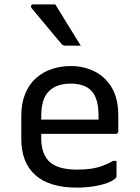

<svg xmlns="http://www.w3.org/2000/svg" viewBox="-20 -844 640 875"><path d="M303 -543Q362 -543 411 -518.5Q460 -494 489.5 -444.5Q519 -395 519 -318V-245Q519 -242 517.5 -239.5Q516 -237 514 -235.5Q512 -234 508 -234H249Q232 -234 215 -234Q198 -234 182 -234H152L139 -299H429Q429 -304 429 -309Q429 -314 429 -319Q429 -358 420.5 -386.5Q412 -415 394 -433Q378 -448 355 -455.5Q332 -463 303 -463Q238 -463 203 -428.5Q168 -394 168 -316V-211Q168 -189 172 -170.5Q176 -152 183.5 -137Q191 -122 202 -110Q222 -90 254.5 -80.5Q287 -71 330 -71Q366 -71 394 -75Q422 -79 446.5 -88Q471 -97 496 -111H511Q511 -93 511 -75Q511 -57 511 -40Q511 -38 510 -36Q509 -34 507 -32Q495 -20 468 -10Q441 0 405 5.5Q369 11 329 11Q268 11 220 -3.5Q172 -18 140.5 -46.5Q109 -75 93 -116Q77 -157 77 -211V-315Q77 -373 94.5 -416Q112 -459 143 -487Q174 -515 215 -529Q256 -543 303 -543ZM232 -824Q252 -792 271 -760.5Q290 -729 310 -697.5Q330 -666 348 -636Q331 -636 314 -636Q297 -636 277 -636Q271 -636 266.5 -638.5Q262 -641 260 -644Q232 -678 210.5 -703Q189 -728 169 -753Q149 -778 124 -807Q120 -812 122 -818Q124 -824 131 -824Q149 -824 164.5 -824Q180 -824 196.5 -824Q213 -824 232 -824Z"/></svg>

Font: Rec Mono Linear
Style: Regular
Weight: 400
Monospace: yes
Version: Version 1.085; ttfautohint (v1.8.4.7-5d5b)